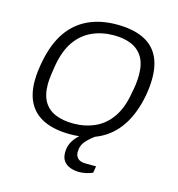

<svg xmlns="http://www.w3.org/2000/svg" viewBox="-106 -630 829 894"><g transform="rotate(15 309.0 -183.5)"><path d="M269 12Q197 12 147 -10Q97 -32 71.5 -76Q46 -120 46 -186Q46 -210 49 -234.5Q52 -259 57 -284Q74 -370 112.5 -426Q151 -482 210.5 -510Q270 -538 348 -538Q422 -538 472 -516Q522 -494 547 -449.5Q572 -405 572 -338Q572 -318 570 -297.5Q568 -277 564 -254Q547 -165 508 -106Q469 -47 409.5 -17.5Q350 12 269 12ZM270 -40Q327 -40 374.5 -61.5Q422 -83 454 -129.5Q486 -176 498 -251Q503 -275 505 -290.5Q507 -306 507.5 -317.5Q508 -329 508 -338Q508 -391 488 -423.5Q468 -456 432.5 -471Q397 -486 348 -486Q291 -486 243.5 -464.5Q196 -443 164 -397.5Q132 -352 119 -275Q115 -252 113 -235.5Q111 -219 110 -208Q109 -197 109 -188Q109 -135 128.5 -102.5Q148 -70 184.5 -55Q221 -40 270 -40ZM356 171Q333 171 313 164Q293 157 281 141.5Q269 126 269 100Q269 75 278 55.5Q287 36 303.5 19Q320 2 342 -12H388L387 -8Q368 4 346.5 27Q325 50 325 83Q325 101 337 113Q349 125 378 125H425L420 157Q405 164 387 167.5Q369 171 356 171Z"/></g></svg>

Font: Archivo SemiExpanded ExtraLight
Style: Italic
Weight: 250
Width: 6
Italic angle: -10°
Designer: Hector Gatti
Foundry: Omnibus-Type
Version: Version 2.001